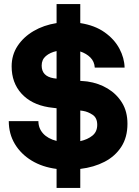

<svg xmlns="http://www.w3.org/2000/svg" viewBox="-20 -820 679 940"><path d="M257 -800H373V-707Q444 -696 492 -662Q540 -628 564.5 -582Q589 -536 590 -489H444Q442 -519 422.5 -538.5Q403 -558 373 -568V-424Q384 -423 393 -422.5Q402 -422 408 -421Q463 -413 507 -386.5Q551 -360 577.5 -317Q604 -274 604 -214Q604 -148 574 -101.5Q544 -55 492 -28Q440 -1 373 7V100H257V7Q187 -2 134.5 -34Q82 -66 52.5 -115.5Q23 -165 23 -227H168Q168 -192 191 -166.5Q214 -141 257 -130V-290Q243 -292 233 -293Q223 -294 218 -295Q133 -309 85 -362Q37 -415 37 -495Q37 -551 66 -595Q95 -639 144.5 -668Q194 -697 257 -707ZM242 -437Q248 -436 257 -435V-570Q225 -563 204.5 -545.5Q184 -528 184 -499Q184 -447 242 -437ZM387 -277Q383 -278 373 -279V-129Q409 -137 432.5 -156Q456 -175 456 -209Q456 -243 433.5 -258Q411 -273 387 -277Z"/></svg>

Font: Haskoy ExtraBold
Style: Regular
Weight: 800
Designer: Ertekin Erdin
Foundry: Ertekin Erdin
Version: Version 2.000; ttfautohint (v1.8.4.7-5d5b)